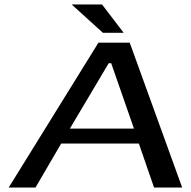

<svg xmlns="http://www.w3.org/2000/svg" viewBox="-20 -840 855 860"><path d="M796 0 561 -649H421L19 0H139L254 -197H602L670 0ZM580 -264H293L467 -557H478ZM534 -693 437 -820H301L441 -693Z"/></svg>

Font: Gamestation Extended
Style: Italic
Weight: 400
Width: 7
Designer: Jonas Hecksher
Foundry: Jonas Hecksher, Playtypeª, e-types AS
Version: Version 1.003